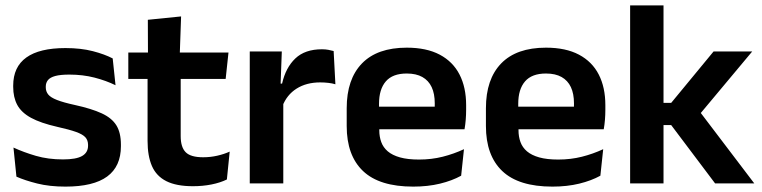

<svg xmlns="http://www.w3.org/2000/svg" viewBox="-20 -681 2828 713"><path d="M223 12Q164 12 118.2 0.5Q72.5 -11 41 -25L30 -133Q68 -115.5 113.5 -102.2Q159 -89 214 -89Q263 -89 285 -101.8Q307 -114.5 307 -140V-143Q307 -160 297.2 -171Q287.5 -182 262.5 -191Q237.5 -200 192.5 -210Q131 -224 95.2 -243.5Q59.5 -263 44.2 -291.2Q29 -319.5 29 -358.5V-363Q29 -432.5 77.8 -467.5Q126.5 -502.5 223 -502.5Q280.5 -502.5 324.8 -491Q369 -479.5 398.5 -464L409 -364.5Q374.5 -381.5 331 -392.8Q287.5 -404 237.5 -404Q204.5 -404 185.2 -398.8Q166 -393.5 158 -383.5Q150 -373.5 150 -359.5V-356.5Q150 -341.5 159 -330.2Q168 -319 191.5 -309.8Q215 -300.5 258.5 -291Q320 -277.5 357.5 -260.2Q395 -243 412 -215.8Q429 -188.5 429 -144V-138Q429 -63 378 -25.5Q327 12 223 12Z M696.5 10.5Q635 10.5 597.8 -8.2Q560.5 -27 544.2 -64.5Q528 -102 528 -157.5V-445H651V-175.5Q651 -134.5 669.5 -115.8Q688 -97 734.5 -97Q761.5 -97 786.8 -102.8Q812 -108.5 833 -118L822.5 -14.5Q798 -2.5 765.5 4Q733 10.5 696.5 10.5ZM456.5 -388V-486H828.5L818 -388ZM529.5 -476.5 529 -607.5 652.5 -620 647.5 -476.5Z M1028.5 -286 997.5 -370.5H1027.5Q1041 -430 1076.8 -464Q1112.5 -498 1175.5 -498Q1188.5 -498 1199.2 -496Q1210 -494 1219 -491.5L1225.5 -368Q1214.5 -371.5 1199.8 -373.2Q1185 -375 1169 -375Q1118 -375 1081.5 -352Q1045 -329 1028.5 -286ZM907.5 0V-490H1026.5L1021 -341L1032 -336V0Z M1514.5 12Q1389 12 1328.2 -45.8Q1267.5 -103.5 1267.5 -213V-279Q1267.5 -387 1324.2 -445.5Q1381 -504 1490.5 -504Q1564 -504 1613 -478Q1662 -452 1686.5 -404.2Q1711 -356.5 1711 -290.5V-273Q1711 -255 1709.5 -236.2Q1708 -217.5 1705 -201H1592Q1593.5 -228.5 1594 -253Q1594.5 -277.5 1594.5 -297Q1594.5 -333 1583 -357.5Q1571.5 -382 1548.5 -395Q1525.5 -408 1490.5 -408Q1438 -408 1412.8 -378.8Q1387.5 -349.5 1387.5 -295.5V-250L1388.5 -236V-197Q1388.5 -173.5 1395.8 -153.5Q1403 -133.5 1420 -119Q1437 -104.5 1465.5 -96.5Q1494 -88.5 1536 -88.5Q1582.5 -88.5 1624 -99Q1665.5 -109.5 1703 -127L1692.5 -28.5Q1659 -10 1614 1Q1569 12 1514.5 12ZM1333 -201V-285H1680V-201Z M2031.5 12Q1906 12 1845.2 -45.8Q1784.5 -103.5 1784.5 -213V-279Q1784.5 -387 1841.2 -445.5Q1898 -504 2007.5 -504Q2081 -504 2130 -478Q2179 -452 2203.5 -404.2Q2228 -356.5 2228 -290.5V-273Q2228 -255 2226.5 -236.2Q2225 -217.5 2222 -201H2109Q2110.5 -228.5 2111 -253Q2111.5 -277.5 2111.5 -297Q2111.5 -333 2100 -357.5Q2088.5 -382 2065.5 -395Q2042.5 -408 2007.5 -408Q1955 -408 1929.8 -378.8Q1904.5 -349.5 1904.5 -295.5V-250L1905.5 -236V-197Q1905.5 -173.5 1912.8 -153.5Q1920 -133.5 1937 -119Q1954 -104.5 1982.5 -96.5Q2011 -88.5 2053 -88.5Q2099.5 -88.5 2141 -99Q2182.5 -109.5 2220 -127L2209.5 -28.5Q2176 -10 2131 1Q2086 12 2031.5 12ZM1850 -201V-285H2197V-201Z M2635.5 0 2472.5 -216.5H2428V-299H2472.5L2630 -490H2773.5L2572.5 -249.5V-274.5L2781 0ZM2320 0V-661H2444V0Z"/></svg>

Font: Anek Bangla
Style: Semi-bold
Weight: 600
Designer: Sulekha Rajkumar (Bangla), Yesha Goshar (Latin)
Foundry: Ek Type
Version: Version 1.002;March 21, 2022;FontCreator 13.0.0.2683 64-bit